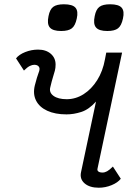

<svg xmlns="http://www.w3.org/2000/svg" viewBox="-20 -864 640 898"><path d="M442 14Q399 14 375.5 -6.5Q352 -27 359 -59L429 -389Q396 -352 360.5 -340.5Q325 -329 291 -329Q238 -329 201 -346Q164 -363 148.5 -394Q133 -425 143 -465Q154 -507 159.5 -520.5Q165 -534 165 -541Q165 -550 158.5 -555.5Q152 -561 140 -561Q131 -561 119.5 -555.5Q108 -550 92 -534L55 -591Q69 -609 98 -620.5Q127 -632 158 -632Q195 -632 217.5 -612.5Q240 -593 240 -562Q240 -546 236.5 -533Q233 -520 227.5 -502.5Q222 -485 215 -455Q209 -431 230.5 -415.5Q252 -400 292 -400Q334 -400 371 -423.5Q408 -447 434.5 -489Q461 -531 471 -587L477 -618H551L436 -75Q434 -67 440 -62Q446 -57 460 -57Q470 -57 481 -63Q492 -69 508 -85L545 -28Q531 -10 502 2Q473 14 442 14ZM482 -719Q443 -719 429 -735.5Q415 -752 423 -789Q429 -820 445 -832Q461 -844 495 -844Q535 -844 549 -828Q563 -812 555 -777Q548 -744 532 -731.5Q516 -719 482 -719ZM266 -719Q227 -719 213 -735.5Q199 -752 207 -789Q213 -820 229 -832Q245 -844 279 -844Q319 -844 333 -828Q347 -812 339 -777Q332 -744 316 -731.5Q300 -719 266 -719Z"/></svg>

Font: Victor Mono
Style: Italic
Weight: 400
Italic angle: -12°
Monospace: yes
Designer: Rune Bjørnerås
Version: Version 1.561;gftools[0.9.30]